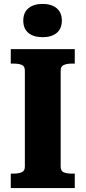

<svg xmlns="http://www.w3.org/2000/svg" viewBox="-20 -961 437 981"><path d="M107 -109V-601Q107 -623 91 -629.5Q75 -636 50 -636H35V-710H362V-636H347Q322 -636 306 -629Q290 -622 290 -601V-109Q290 -87 306 -80.5Q322 -74 347 -74H362V0H35V-74H50Q75 -74 91 -81Q107 -88 107 -109ZM198 -771Q152 -771 125.5 -792.5Q99 -814 99 -856Q99 -897 125.5 -919Q152 -941 198 -941Q243 -941 269.5 -919Q296 -897 296 -856Q296 -814 269.5 -792.5Q243 -771 198 -771Z"/></svg>

Font: Roboto Serif SemiCondensed
Style: Bold
Weight: 700
Width: 4
Designer: Greg Gazdowicz
Foundry: Commercial Type
Version: Version 1.007